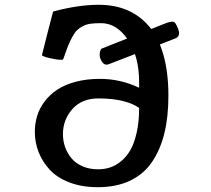

<svg xmlns="http://www.w3.org/2000/svg" viewBox="-20 -758 869 791"><path d="M429.7 -494.1Q471.7 -510.7 564.9 -546.4Q658.2 -582 704.1 -600.6Q717.8 -606 717.8 -622.1Q717.8 -632.8 706.1 -656.2Q700.2 -668.9 689.5 -668.9Q681.2 -668.9 665 -663.1Q622.1 -646 398.4 -557.6Q390.6 -549.8 390.6 -531.7Q390.6 -519 399.2 -505.4Q407.7 -491.7 418 -491.7Q424.3 -491.7 429.7 -494.1ZM240.2 -513.7Q252 -547.4 259.5 -566.9Q267.1 -586.4 277.6 -605.5Q288.1 -624.5 297.6 -633.8Q307.1 -643.1 322 -650.6Q336.9 -658.2 354.2 -660.4Q371.6 -662.6 396.5 -662.6Q460.4 -662.6 506.8 -594.7Q553.2 -526.9 553.2 -418.5V-396.5Q476.1 -433.1 391.6 -433.1Q336.4 -433.1 291 -420.9Q245.6 -408.7 214.8 -387.9Q184.1 -367.2 163.1 -339.1Q142.1 -311 132.8 -279.8Q123.5 -248.5 123.5 -214.8Q123.5 -170.9 139.2 -131.1Q154.8 -91.3 185.1 -58.6Q215.3 -25.9 266.4 -6.3Q317.4 13.2 382.8 13.2Q458.5 13.2 514.9 -13.2Q571.3 -39.6 605.7 -89.8Q640.1 -140.1 657 -208.3Q673.8 -276.4 673.8 -363.8Q673.8 -460 653.1 -532.5Q632.3 -605 594 -649.7Q555.7 -694.3 503.9 -716.3Q452.1 -738.3 386.7 -738.3Q301.8 -738.3 198.7 -710.4Q194.3 -692.9 178.2 -631.6Q162.1 -570.3 152.8 -531.2Q152.8 -526.4 182.9 -519Q212.9 -511.7 231 -511.7Q239.7 -511.7 240.2 -513.7ZM383.8 -60.5Q348.6 -60.5 320.3 -72.8Q292 -85 274.7 -105.7Q257.3 -126.5 248.3 -151.9Q239.3 -177.2 239.3 -205.6Q239.3 -264.6 278.1 -308.6Q316.9 -352.5 385.3 -352.5Q444.3 -352.5 487.3 -341.6Q530.3 -330.6 553.2 -313Q553.2 -256.8 543.2 -212.2Q533.2 -167.5 517.1 -139.6Q501 -111.8 478.5 -93.5Q456.1 -75.2 432.9 -67.9Q409.7 -60.5 383.8 -60.5Z"/></svg>

Font: Coustard
Style: Regular
Weight: 400
Foundry: vernon adams
Version: Version 1.000